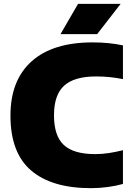

<svg xmlns="http://www.w3.org/2000/svg" viewBox="-20 -971 688 1001"><path d="M454.5 10Q250 10 142.2 -82.2Q34.5 -174.5 34.5 -368Q34.5 -552.5 144.8 -651.2Q255 -750 462.5 -750Q548 -750 621 -734.5V-558.5Q588.5 -565 553.8 -568.8Q519 -572.5 481.5 -572.5Q367 -572.5 314.2 -524.2Q261.5 -476 261.5 -370Q261.5 -262.5 312.8 -215Q364 -167.5 476.5 -167.5Q512 -167.5 549 -173.2Q586 -179 621 -188V-12Q586.5 -2 542.2 4Q498 10 454.5 10ZM295.5 -793 387 -951H609L486.5 -793Z"/></svg>

Font: Encode Sans Black
Style: Regular
Weight: 900
Designer: Multiple Designers
Foundry: Impallari Type
Version: Version 3.002; ttfautohint (v1.8.3) -l 8 -r 50 -G 200 -x 14 